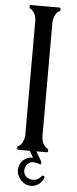

<svg xmlns="http://www.w3.org/2000/svg" viewBox="-64 -833 422 1057"><g transform="rotate(5 146.5 -304.0)"><path d="M206.1 130.4Q206.5 129.4 213.4 131.3Q220.2 133.3 220.2 136.7Q215.8 160.2 191.2 178Q166.5 195.8 136.2 190.7Q106 185.5 85.9 157.5Q65.9 129.4 71.3 99.4Q76.7 69.3 98.6 51.8Q120.6 34.2 147.5 37.1L126.5 0H62.5Q56.2 0 56.2 -8.5Q56.2 -17.1 58.3 -18.8Q60.5 -20.5 64.5 -22.2Q68.4 -23.9 74.5 -30Q80.6 -36.1 87.4 -52.5Q94.2 -68.8 94.2 -85.4V-714.4Q94.2 -750 70.8 -773.4Q68.8 -775.4 62.5 -778.3Q56.2 -781.2 56.2 -790.5Q56.2 -799.8 62.5 -799.8H220.7Q227.1 -799.8 227.1 -791.3Q227.1 -782.7 224.9 -781Q222.7 -779.3 218.8 -777.6Q214.8 -775.9 208.7 -769.8Q202.6 -763.7 195.8 -747.3Q189 -731 189 -714.4V-85.4Q189 -49.8 212.4 -26.4Q214.4 -24.4 220.7 -21.5Q227.1 -18.6 227.1 -9.3Q227.1 0 220.7 0H162.6L194.8 54.2Q196.3 58.6 195.1 64.2Q193.8 69.8 191.4 69.8Q175.8 64.5 158.7 61.5Q141.6 58.6 126 69.1Q110.4 79.6 106.4 101.8Q102.5 124 114.7 138.7Q127 153.3 146 156.7Q181.6 163.1 206.1 130.4Z"/></g></svg>

Font: Della Respira
Style: Regular
Weight: 500
Version: Version 0.201